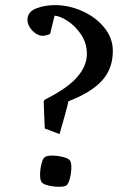

<svg xmlns="http://www.w3.org/2000/svg" viewBox="-20 -712 539 737"><path d="M147.9 -315.9Q147.5 -323.2 149.2 -326.2Q150.9 -329.1 157.7 -332.5Q240.7 -374.5 277.1 -417Q313.5 -459.5 313.5 -504.9Q313.5 -545.9 291.5 -579.1Q269.5 -612.3 239.5 -631.6Q209.5 -650.9 189.5 -651.9L172.4 -582Q157.7 -574.7 143.1 -574.7Q130.4 -574.7 116.9 -583.7Q103.5 -592.8 94.5 -606.9Q85.4 -621.1 85.4 -635.3Q85.4 -666.5 118.4 -679.4Q151.4 -692.4 191.4 -692.4Q243.7 -692.4 295.2 -669.7Q346.7 -647 379.9 -606.7Q413.1 -566.4 413.1 -516.6Q413.1 -448.7 372.1 -403.1Q331.1 -357.4 242.7 -323.2Q239.3 -307.1 228.3 -266.8Q217.3 -226.6 208.5 -197.3L151.9 -218.8ZM206.1 4.9Q185.5 4.9 166 0.2Q146.5 -4.4 140.1 -12.2Q133.8 -20 133.8 -41.5Q133.8 -62 139.2 -83Q144.5 -104 151.9 -108.9Q159.7 -114.7 180.7 -114.7Q200.7 -114.7 221.7 -109.4Q242.7 -104 248 -96.7Q253.9 -89.4 253.9 -69.8Q253.9 -49.3 248.3 -27.6Q242.7 -5.9 235.4 -0.5Q228.5 4.9 206.1 4.9Z"/></svg>

Font: Vesper Libre
Style: Regular
Weight: 400
Designer: Robert Keller & Kimya Gandhi
Foundry: Mota Italic
Version: Version 1.058